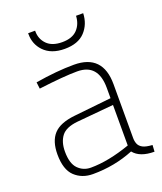

<svg xmlns="http://www.w3.org/2000/svg" viewBox="-136 -812 768 908"><g transform="rotate(-20 248.5 -357.5)"><path d="M484 8Q411 8 380 -31Q284 8 175 8Q120 8 84 -26Q48 -60 48 -137Q48 -203 80 -238Q112 -273 187 -281L375 -301V-353Q375 -474 270 -474Q204 -474 76 -458L72 -491Q180 -509 266 -509Q411 -509 411 -358V-87Q411 -71 416.5 -57.5Q422 -44 437.5 -35.5Q453 -27 486 -25ZM176 -24Q264 -24 375 -63V-267L190 -250Q131 -244 108.5 -214.5Q86 -185 86 -137Q86 -77 112 -50.5Q138 -24 176 -24ZM252 -594Q184 -594 147 -633Q114 -668 114 -718V-723H149V-720Q149 -681 175 -654.5Q201 -628 252 -628Q302 -628 327.5 -654.5Q353 -681 355 -723H391Q389 -668 354.5 -631Q320 -594 252 -594Z"/></g></svg>

Font: Storia Sans Thin
Style: Regular
Weight: 100
Designer: Accademia di Belle Arti di Urbino and others
Foundry: Accademia di Belle Arti di Urbino and others.
Version: Version 60.001;May 25, 2020;FontCreator 12.0.0.2522 64-bit